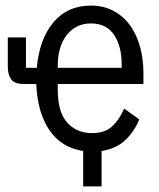

<svg xmlns="http://www.w3.org/2000/svg" viewBox="-20 -532 568 688"><path d="M344 136H278V9Q199 -3 156.5 -66.5Q114 -130 110 -231H65Q31 -231 19.5 -248.5Q8 -266 8 -292V-398H73V-289H112Q121 -392 171.5 -452Q222 -512 306 -512Q350 -512 385.5 -493.5Q421 -475 445 -442.5Q469 -410 481.5 -365.5Q494 -321 494 -268V-231H187V-208Q187 -175 194 -146.5Q201 -118 216.5 -98Q232 -78 255.5 -66.5Q279 -55 310 -55Q355 -55 381 -78.5Q407 -102 425 -143L479 -104Q461 -60 428.5 -29.5Q396 1 344 9ZM306 -448Q277 -448 255 -436.5Q233 -425 217.5 -404.5Q202 -384 194.5 -356.5Q187 -329 187 -296V-289H416V-300Q416 -367 388.5 -407.5Q361 -448 306 -448Z"/></svg>

Font: PlemolJP
Style: Regular
Weight: 400
Monospace: yes
Version: v2.0.4; ttfautohint (v1.8.4.7-5d5b-dirty) -l 6 -r 45 -G 200 